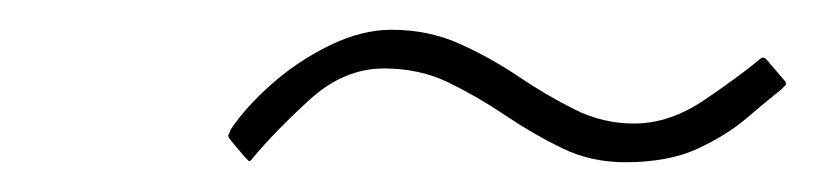

<svg xmlns="http://www.w3.org/2000/svg" viewBox="-20 -669 548 129"><path d="M505 -609Q495 -601 481.5 -589.5Q468 -578 448.5 -569Q429 -560 400 -560Q377 -560 357.5 -569.5Q338 -579 319.5 -591.5Q301 -604 281.5 -613.5Q262 -623 238 -623Q211 -623 188 -602Q165 -581 150 -563Q148 -560 147 -561Q146 -562 144 -564L134 -576Q133 -578 133.5 -578.5Q134 -579 135 -582Q145 -597 162.5 -612.5Q180 -628 201.5 -638.5Q223 -649 243 -649Q268 -649 289 -639.5Q310 -630 328.5 -617.5Q347 -605 366 -595.5Q385 -586 406 -586Q430 -586 453.5 -602Q477 -618 489 -628Q490 -629 491.5 -630Q493 -631 495 -629L507 -615Q509 -613 507.5 -611.5Q506 -610 505 -609Z"/></svg>

Font: Glory Thin Thin
Style: Italic
Weight: 250
Italic angle: -12°
Version: Version 1.011